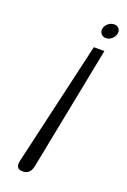

<svg xmlns="http://www.w3.org/2000/svg" viewBox="-139 -756 530 803"><g transform="rotate(20 125.5 -354.5)"><path d="M114 -36 223 -590H176L48 -37Q44 -18 50.5 -9Q57 0 73 0Q90 0 100 -9Q110 -18 114 -36ZM250 -676Q253 -690 245.5 -699.5Q238 -709 224 -709Q210 -709 198 -699.5Q186 -690 183 -676Q180 -663 188 -653Q196 -643 210 -643Q224 -643 235.5 -653Q247 -663 250 -676Z"/></g></svg>

Font: Advent Pro
Style: Italic
Weight: 400
Italic angle: -12°
Designer: VivaRado, Andreas Kalpakidis
Foundry: VivaRado, Andreas Kalpakidis
Version: Version 3.000